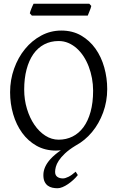

<svg xmlns="http://www.w3.org/2000/svg" viewBox="-20 -794 640 1031"><path d="M397.9 146Q387.7 159.2 373.8 171.9Q359.9 184.6 345.2 194.6Q330.6 204.6 315.9 210.7Q301.3 216.8 289.1 216.8Q274.9 216.8 261.2 213.9Q247.6 210.9 236.8 203.1Q226.1 195.3 219.5 181.6Q212.9 168 212.9 146Q212.9 102.1 251 60.1Q272.9 36.1 306.6 13.2Q293.9 14.6 280.8 14.6Q222.2 14.6 176.3 -11.2Q130.4 -37.1 98.9 -80.6Q67.4 -124 50.8 -180.7Q34.2 -237.3 34.2 -298.8Q34.2 -365.2 55.7 -425.3Q77.1 -485.4 114.3 -530.8Q151.4 -576.2 201.4 -603Q251.5 -629.9 309.1 -629.9Q369.6 -629.9 415.5 -603.3Q461.4 -576.7 492.7 -532.7Q523.9 -488.8 539.8 -432.1Q555.7 -375.5 555.7 -315.9Q555.7 -249.5 533.7 -189.7Q511.7 -129.9 473.9 -84.5Q436 -39.1 386.2 -12.2L385.3 -11.7Q350.1 9.8 328.6 30.3Q307.1 50.8 295.4 68.8Q283.7 86.9 279.8 102.1Q275.9 117.2 275.9 128.9Q275.9 147 287.6 155.5Q299.3 164.1 317.9 164.1Q330.1 164.1 347.9 155.3Q365.7 146.5 386.2 127.9ZM480 -307.1Q480 -340.8 473.9 -373.8Q467.8 -406.7 456.5 -436.3Q445.3 -465.8 429 -491Q412.6 -516.1 392.1 -534.4Q371.6 -552.7 347.2 -563.2Q322.8 -573.7 294.9 -573.7Q251.5 -573.7 217 -555.4Q182.6 -537.1 158.9 -503.2Q135.3 -469.2 122.6 -420.9Q109.9 -372.6 109.9 -313Q109.9 -258.3 124.8 -209.5Q139.6 -160.6 164.8 -123.8Q189.9 -86.9 223.6 -65.4Q257.3 -43.9 294.9 -43.9Q335.4 -43.9 369.4 -60.8Q403.3 -77.6 428 -110.8Q452.6 -144 466.3 -193.4Q480 -242.7 480 -307.1ZM470.2 -762.2Q469.2 -756.8 466.8 -749.8Q464.4 -742.7 461.4 -735.6Q458.5 -728.5 455.8 -721.7Q453.1 -714.8 451.2 -710.4H150.9L140.1 -722.7Q141.1 -728 143.6 -734.9Q146 -741.7 148.9 -748.8Q151.9 -755.9 154.8 -762.5Q157.7 -769 160.2 -773.9H459.5Z"/></svg>

Font: Gentium Plus
Style: Regular
Weight: 400
Designer: J. Victor Gaultney, Annie Olsen, Iska Routamaa
Foundry: SIL International
Version: Version 1.510